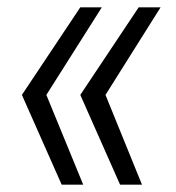

<svg xmlns="http://www.w3.org/2000/svg" viewBox="-20 -531 481 526"><path d="M208 -25H149L40 -271L200 -511H259L107 -271ZM369 -25H309L200 -271L360 -511H420L269 -271Z"/></svg>

Font: Zilla Slab
Style: Italic
Weight: 400
Italic angle: -6°
Designer: Typotheque.com
Foundry: Typotheque type foundry
Version: Version 1.1; 2017; ttfautohint (v1.6)